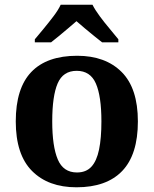

<svg xmlns="http://www.w3.org/2000/svg" viewBox="-20 -786 653 816"><path d="M305 10Q185 10 116 -59.5Q47 -129 47 -270Q47 -411 113 -480Q179 -549 308 -549Q428 -549 497 -480Q566 -411 566 -270Q566 -129 499.5 -59.5Q433 10 305 10ZM307 -53Q346 -53 368.5 -77.5Q391 -102 401 -150.5Q411 -199 411 -270Q411 -377 387.5 -431Q364 -485 306 -485Q248 -485 225 -431.5Q202 -378 202 -270Q202 -164 225.5 -108.5Q249 -53 307 -53ZM128 -619Q144 -638 165.5 -664Q187 -690 207.5 -717Q228 -744 238 -766H373Q384 -744 404 -717Q424 -690 446 -664Q468 -638 483 -619V-606H414Q400 -617 380 -633Q360 -649 340 -666Q320 -683 305 -696Q290 -683 270 -666Q250 -649 230.5 -633Q211 -617 197 -606H128Z"/></svg>

Font: Noto Serif Kannada
Style: Bold
Weight: 700
Version: Version 2.003